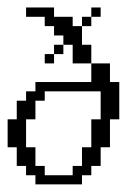

<svg xmlns="http://www.w3.org/2000/svg" viewBox="-20 -483 357 503"><path d="M170.4 -23.9V-48.3H194.8V-97.2H219.2V-170.4H243.7V-243.7H97.2V-219.2H72.8V-170.4H48.3V-97.2H72.8V-48.3H97.2V-23.9ZM72.8 0V-23.9H48.3V-48.3H23.9V-97.2H0V-170.4H23.9V-219.2H48.3V-243.7H72.8V-268.1H219.2V-316.9H268.1V-268.1H292.5V-170.4H268.1V-97.2H243.7V-48.3H219.2V-23.9H194.8V0ZM97.2 -316.9V-341.3H121.6V-316.9ZM121.6 -341.3V-365.7H146V-341.3ZM194.8 -414.6V-439H219.2V-414.6ZM170.4 -316.9V-365.7H146V-390.1H121.6V-414.6H97.2V-439H48.3V-463.4H121.6V-439H170.4V-414.6H194.8V-365.7H219.2V-316.9ZM219.2 -439V-463.4H243.7V-439Z"/></svg>

Font: FS Mondwest Regular
Style: Regular
Weight: 400
Designer: NZWStudios2024
Foundry: https://fontstruct.com
Version: Version 1.0